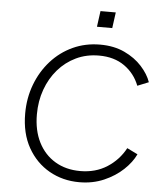

<svg xmlns="http://www.w3.org/2000/svg" viewBox="-62 -997 923 1063"><g transform="rotate(5 400.0 -465.0)"><path d="M418 12Q326 12 251 -30.5Q176 -73 131.5 -152Q87 -231 87 -341Q87 -427 115.5 -502.5Q144 -578 195.5 -635.5Q247 -693 316.5 -725Q386 -757 468 -757Q545 -757 603.5 -729.5Q662 -702 700.5 -659.5Q739 -617 754 -573L692 -548Q666 -615 608.5 -655.5Q551 -696 467 -696Q397 -696 339.5 -668.5Q282 -641 240 -592.5Q198 -544 175 -480Q152 -416 152 -342Q152 -253 185 -187.5Q218 -122 278 -86Q338 -50 418 -50Q503 -50 567 -91Q631 -132 667 -199L726 -170Q705 -125 661 -83.5Q617 -42 555 -15Q493 12 418 12ZM441 -854 453 -942H538L526 -854Z"/></g></svg>

Font: Plus Jakarta Sans Light
Style: Italic
Weight: 300
Italic angle: -8°
Designer: Gumpita Rahayu
Foundry: Tokotype
Version: Version 2.071; ttfautohint (v1.8.4.7-5d5b);gftools[0.9.29]